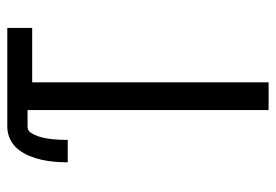

<svg xmlns="http://www.w3.org/2000/svg" viewBox="-138 -638 775 540"><g transform="rotate(-90 250.0 -367.5)"><path d="M211 0V-678H164Q153 -678 147 -668.5Q141 -659 137.5 -649Q134 -639 132 -628.5Q130 -618 129 -607.5Q128 -597 127.5 -586.5Q127 -576 127 -565H64Q64 -583 65.5 -601.5Q67 -620 71 -638Q75 -656 82 -673Q89 -690 100.5 -704.5Q112 -719 129 -727Q146 -735 164 -735H442V-665H289V0Z"/></g></svg>

Font: Iosevka MaddieWtf
Style: Regular
Weight: 400
Monospace: yes
Designer: Belleve Invis
Foundry: Belleve Invis
Version: Version 31.3.0; ttfautohint (v1.8.3)